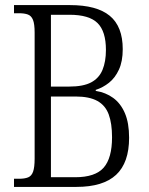

<svg xmlns="http://www.w3.org/2000/svg" viewBox="-20 -734 585 754"><path d="M35 0V-32H55Q77 -32 90.5 -37.5Q104 -43 110 -60Q116 -77 116 -111V-606Q116 -640 109.5 -656Q103 -672 89.5 -677Q76 -682 55 -682H35V-714H255Q360 -714 411 -672Q462 -630 462 -541Q462 -493 447 -460.5Q432 -428 408 -409Q384 -390 356 -381V-377Q395 -371 424.5 -349.5Q454 -328 470.5 -289.5Q487 -251 487 -193Q487 -95 436 -47.5Q385 0 280 0ZM275 -38Q354 -38 387 -75.5Q420 -113 420 -195Q420 -249 407 -284.5Q394 -320 362.5 -337.5Q331 -355 277 -355H180V-38ZM252 -394Q307 -394 338 -410.5Q369 -427 382.5 -459.5Q396 -492 396 -538Q396 -611 363 -643.5Q330 -676 253 -676H180V-394Z"/></svg>

Font: Noto Serif Khmer Condensed Light
Style: Regular
Weight: 300
Width: 3
Designer: Danh Hong and the Monotype Design Team
Foundry: Monotype Imaging Inc.
Version: Version 2.004